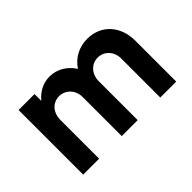

<svg xmlns="http://www.w3.org/2000/svg" viewBox="-71 -642 865 865"><g transform="rotate(-45 361.5 -210.0)"><path d="M69.8 0H171.4V-250C171.4 -289.1 198.7 -326.7 242.7 -326.7C284.7 -326.7 315.4 -292 315.4 -250V0H417V-250C417 -289.1 444.8 -326.7 488.8 -326.7C530.8 -326.7 561 -292 561 -250V0H662.6V-261.2C662.6 -353 604 -419.9 515.6 -419.9C461.4 -419.9 417 -395 390.1 -353.5C364.3 -394 322.8 -419.9 274.9 -419.9C232.9 -419.9 197.3 -399.9 171.4 -368.2V-411.6H69.8Z"/></g></svg>

Font: Now SemiBold
Style: Regular
Weight: 600
Designer: Alfredo Marco Pradil
Foundry: Alfredo Marco Pradil
Version: Version 1.200;hotconv 1.0.109;makeotfexe 2.5.65596